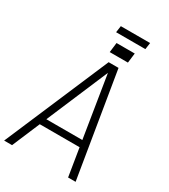

<svg xmlns="http://www.w3.org/2000/svg" viewBox="-262 -1148 1110 1261"><g transform="rotate(30 293.0 -517.0)"><path d="M524 0H467L433 -210H131L42 0H-18L319 -789H394ZM425 -260 350 -726 152 -260ZM430 -850H356L366 -924H439ZM365 -850H292L301 -924H375ZM485 -984H263L270 -1034H492Z"/></g></svg>

Font: Tanohe Sans Light
Style: Italic
Weight: 300
Designer: Village Type and Design LLC & Cristiano Sobral
Foundry: Cooper Hewitt Smithsonian Design Museum
Version: Version 1.00;September 29, 2021;FontCreator 13.0.0.2655 64-b